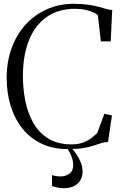

<svg xmlns="http://www.w3.org/2000/svg" viewBox="-20 -771 654 1006"><path d="M334 10Q256 10 196.5 -18.8Q137 -47.5 96.5 -98.8Q56 -150 35.5 -217.5Q15 -285 15 -362.5Q15 -448 41 -519.2Q67 -590.5 114.2 -642.2Q161.5 -694 225.8 -722.5Q290 -751 366 -751Q410.5 -751 443 -746.2Q475.5 -741.5 498.5 -735Q521.5 -728.5 538.2 -723.8Q555 -719 568 -719L560 -554H508.5L492.5 -692Q483.5 -700 466.5 -707.5Q449.5 -715 425.8 -720Q402 -725 372.5 -725Q285.5 -725 224.5 -682Q163.5 -639 131.8 -560Q100 -481 100 -373Q100 -306 112.8 -242Q125.5 -178 154.8 -126.8Q184 -75.5 233.2 -45Q282.5 -14.5 355.5 -14.5Q389.5 -14.5 414.8 -24Q440 -33.5 458.2 -47.2Q476.5 -61 489.5 -74L527 -175L566.5 -166L546 -27Q526.5 -26.5 509.2 -20.8Q492 -15 470.5 -7.8Q449 -0.5 416.5 4.8Q384 10 334 10ZM313.5 215Q301 215 282.2 211.8Q263.5 208.5 252.5 203.5V146.5Q263 150 275.5 151.8Q288 153.5 298 153.5Q323 153.5 343.2 139.2Q363.5 125 363.5 94.5Q363.5 77.5 358.5 60.5Q353.5 43.5 345.2 28Q337 12.5 326.5 0L339.5 -6L349.5 0Q363 12.5 377.5 32.8Q392 53 402.2 77.5Q412.5 102 412.5 129Q412.5 154.5 400.8 174Q389 193.5 367 204.2Q345 215 313.5 215Z"/></svg>

Font: Merriweather 144pt Light
Style: Regular
Weight: 300
Version: Version 2.100